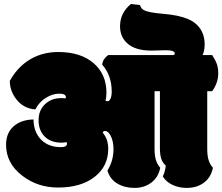

<svg xmlns="http://www.w3.org/2000/svg" viewBox="-20 -921 1094 945"><path d="M725.6 -671.9Q643.6 -671.9 604.5 -709.5Q570.8 -741.2 570.8 -792Q570.8 -857.4 624.5 -901.4L669.4 -896Q673.3 -879.4 688 -871.1Q710.9 -858.9 782.7 -853Q859.9 -846.7 904.8 -827.6Q957 -805.7 977.1 -757.8Q987.3 -733.4 987.3 -702.6Q987.3 -671.9 977.1 -649.9H1024.4Q1041 -624 1047.6 -605Q1054.2 -585.9 1054.2 -560.1Q1054.2 -513.7 1024.4 -472.2H1000V-188Q1000 -155.8 1006.3 -134.5Q1012.7 -113.3 1027.8 -95.2Q1019 -48.8 984.4 -22.5Q949.7 3.9 898.9 3.9Q861.8 3.9 830.1 -10.5Q798.3 -24.9 781.2 -52.7Q793 -76.2 795.9 -105.5Q782.7 -118.7 777.3 -130.4Q767.1 -152.3 767.1 -189.5V-472.2H740.7V-188Q740.7 -155.8 747.1 -134.5Q753.4 -113.3 768.6 -95.2Q759.8 -48.8 725.1 -22.5Q690.4 3.9 642.3 3.9Q594.2 3.9 557.9 -17.3Q521.5 -38.6 508.8 -81.5Q538.6 -129.9 538.6 -186.5Q538.6 -226.1 524.4 -253.4Q511.7 -276.4 497.6 -276.4Q488.3 -276.4 485.4 -268.1Q512.7 -236.8 512.7 -188Q512.7 -103 445.8 -50.5Q378.9 2 265.6 2Q165.5 2 90.3 -55.7Q9.8 -116.7 9.8 -209Q9.8 -271.5 54.2 -305.2Q90.3 -332 145 -333Q145.5 -271.5 181.9 -234.1Q218.3 -196.8 279.8 -196.8Q309.6 -196.8 309.6 -213.4Q309.6 -217.3 308.1 -221.7Q296.9 -218.8 283.2 -218.8Q230 -218.8 200 -249Q169.9 -279.3 169.9 -328.9Q169.9 -378.4 201.7 -408.2Q233.4 -438 279.8 -438Q296.4 -438 302.7 -436.5Q304.2 -439.5 304.2 -442.9Q304.2 -460 271.7 -460Q239.3 -460 205.8 -439.5Q172.4 -418.9 153.8 -382.3Q94.2 -387.2 59.1 -434.1Q28.3 -475.1 28.3 -522.9Q61 -582 111.8 -618.2Q178.7 -665 266.1 -665Q377 -665 440.4 -610.4Q503.9 -555.7 503.9 -465.3Q503.9 -439.9 499 -425.8Q502.9 -422.9 510.5 -422.9Q518.1 -422.9 523.9 -435.5Q529.8 -448.2 529.8 -470.7Q529.8 -549.3 482.9 -603Q485.8 -630.4 512.2 -649.9H833Q840.3 -651.4 840.3 -657.7Q840.3 -673.8 795.4 -673.8Z"/></svg>

Font: Modak
Style: Regular
Weight: 400
Version: Version 1.036;PS Version 1.000;hotconv 1.0.79;makeotf.lib2.5